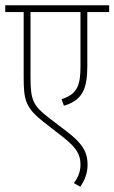

<svg xmlns="http://www.w3.org/2000/svg" viewBox="-20 -642 435 730"><path d="M395 -596V-622H0V-596H70V-349C70 -263 76 -233 146 -178L218 -122C275 -78 286 -51 286 -15C286 11 276 34 261 54L285 68C302 44 313 17 313 -16C313 -61 296 -95 234 -142L166 -194C106 -240 96 -261 96 -348V-596H286V-391C286 -321 276 -284 214 -265L223 -240C294 -261 312 -304 312 -393V-596Z"/></svg>

Font: Noto Sans Devanagari ExtraCondensed Thin
Style: Regular
Weight: 100
Width: 2
Designer: Jelle Bosma - Monotype Design Team
Foundry: Monotype Imaging Inc.
Version: Version 2.004